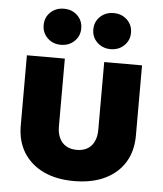

<svg xmlns="http://www.w3.org/2000/svg" viewBox="-54 -797 723 854"><g transform="rotate(5 308.0 -370.0)"><path d="M307.6 9.8Q228.5 9.8 170.9 -17.8Q113.3 -45.4 82 -95.9Q50.8 -146.5 50.8 -215.8V-529.3H220.2V-226.6Q220.2 -196.3 230.7 -174.3Q241.2 -152.3 261 -140.9Q280.8 -129.4 308.1 -129.4Q335.9 -129.4 355.5 -140.9Q375 -152.3 385.5 -174.3Q396 -196.3 396 -226.6V-529.3H564.9V-215.8Q564.9 -146.5 533.9 -95.9Q502.9 -45.4 445.3 -17.8Q387.7 9.8 307.6 9.8ZM418.9 -588.9Q383.3 -588.9 359.1 -612.1Q335 -635.3 335 -669.4Q335 -704.1 359.1 -727.1Q383.3 -750 418.9 -750Q455.1 -750 479.2 -727.1Q503.4 -704.1 503.4 -669.4Q503.4 -635.3 479.2 -612.1Q455.1 -588.9 418.9 -588.9ZM197.3 -588.9Q161.1 -588.9 137.2 -612.1Q113.3 -635.3 113.3 -669.4Q113.3 -704.1 137.2 -727.1Q161.1 -750 197.3 -750Q233.4 -750 257.3 -727.1Q281.2 -704.1 281.2 -669.4Q281.2 -635.3 257.3 -612.1Q233.4 -588.9 197.3 -588.9Z"/></g></svg>

Font: Inter 24pt ExtraBold
Style: Regular
Weight: 800
Designer: Rasmus Andersson
Foundry: rsms
Version: Version 4.001;git-66647c0bb